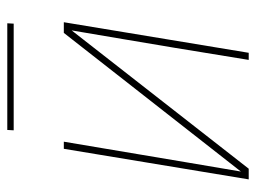

<svg xmlns="http://www.w3.org/2000/svg" viewBox="-110 -610 719 540"><g transform="rotate(-90 250.0 -339.5)"><path d="M16 0 102 -520H122L87 -312Q75 -239 62.5 -166.5Q50 -94 38 -22L428 -520H458L372 0H352L386 -208Q398 -281 410.5 -353.5Q423 -426 435 -498L46 0ZM154 -661 155 -679H455L454 -661Z"/></g></svg>

Font: Iosevka Thin Oblique
Style: Regular
Weight: 100
Italic angle: -9°
Monospace: yes
Designer: Belleve Invis
Foundry: Belleve Invis
Version: Version 32.5.0; ttfautohint (v1.8.4)